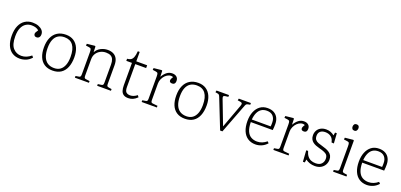

<svg xmlns="http://www.w3.org/2000/svg" viewBox="16 -1684 5547 2656"><g transform="rotate(20 2789.5 -356.5)"><path d="M261 14Q196 14 148.5 -16.5Q101 -47 75.5 -106Q50 -165 50 -249Q50 -337 77 -396.5Q104 -456 152 -486.5Q200 -517 263 -517Q312 -517 349.5 -502.5Q387 -488 409 -463Q431 -438 431 -404Q431 -382 423.5 -368.5Q416 -355 404.5 -349Q393 -343 380 -343Q358 -343 348.5 -354.5Q339 -366 339 -380Q339 -392 346.5 -405.5Q354 -419 369 -441Q352 -458 324.5 -467Q297 -476 263 -476Q217 -476 180 -453Q143 -430 121 -382Q99 -334 99 -256Q99 -136 147 -83Q195 -30 269 -30Q309 -30 344.5 -45.5Q380 -61 411 -87L432 -63Q395 -21 350.5 -3.5Q306 14 261 14Z M743 14Q671 14 622 -18Q573 -50 548.5 -109Q524 -168 524 -249Q524 -332 550.5 -392Q577 -452 628.5 -484.5Q680 -517 754 -517Q822 -517 869.5 -485.5Q917 -454 942 -396.5Q967 -339 967 -261Q967 -175 941.5 -113Q916 -51 866.5 -18.5Q817 14 743 14ZM752 -26Q805 -26 841 -51.5Q877 -77 896.5 -127Q916 -177 916 -249Q916 -306 905 -349Q894 -392 872.5 -420.5Q851 -449 819.5 -463Q788 -477 746 -477Q692 -477 653.5 -453Q615 -429 595 -380Q575 -331 575 -257Q575 -181 595.5 -129.5Q616 -78 655.5 -52Q695 -26 752 -26Z M1070 0V-25L1119 -33Q1133 -35 1139 -44Q1145 -53 1145 -81V-401Q1145 -436 1139 -448Q1133 -460 1111 -463L1062 -470L1065 -497L1179 -509L1190 -503L1193 -421H1194Q1220 -468 1268 -492.5Q1316 -517 1369 -517Q1419 -517 1454.5 -498Q1490 -479 1508.5 -442Q1527 -405 1527 -349V-74Q1527 -52 1533 -43.5Q1539 -35 1558 -32L1601 -25V0H1398V-25L1448 -32Q1465 -34 1471.5 -42.5Q1478 -51 1478 -75V-340Q1478 -386 1466 -415.5Q1454 -445 1427.5 -459.5Q1401 -474 1358 -474Q1312 -474 1274.5 -453.5Q1237 -433 1215.5 -398Q1194 -363 1194 -317V-77Q1194 -55 1199 -45Q1204 -35 1219 -33L1277 -25V0Z M1858 14Q1814 14 1788.5 -3.5Q1763 -21 1752.5 -54Q1742 -87 1742 -134V-462H1659V-493Q1689 -494 1711 -506.5Q1733 -519 1746 -551Q1759 -583 1763 -640L1783 -643L1791 -638V-503H1951V-462H1791V-127Q1791 -69 1812.5 -50Q1834 -31 1871 -31Q1896 -31 1921 -41Q1946 -51 1972 -71L1990 -45Q1957 -13 1925.5 0.5Q1894 14 1858 14Z M2053 0V-25L2101 -33Q2117 -35 2122.5 -44Q2128 -53 2128 -78V-401Q2128 -436 2122 -448Q2116 -460 2094 -463L2045 -470L2048 -497L2162 -509L2173 -503L2176 -417H2177Q2204 -464 2239 -490.5Q2274 -517 2318 -517Q2359 -517 2383 -496Q2407 -475 2407 -438Q2407 -419 2401 -406.5Q2395 -394 2384.5 -389Q2374 -384 2358 -384Q2341 -384 2330.5 -392Q2320 -400 2320 -415Q2320 -422 2322 -429.5Q2324 -437 2329.5 -447.5Q2335 -458 2344 -472Q2314 -484 2284.5 -474.5Q2255 -465 2231 -441.5Q2207 -418 2192 -385Q2177 -352 2177 -318V-76Q2177 -55 2182 -45Q2187 -35 2202 -33L2277 -25V0Z M2691 14Q2619 14 2570 -18Q2521 -50 2496.5 -109Q2472 -168 2472 -249Q2472 -332 2498.5 -392Q2525 -452 2576.5 -484.5Q2628 -517 2702 -517Q2770 -517 2817.5 -485.5Q2865 -454 2890 -396.5Q2915 -339 2915 -261Q2915 -175 2889.5 -113Q2864 -51 2814.5 -18.5Q2765 14 2691 14ZM2700 -26Q2753 -26 2789 -51.5Q2825 -77 2844.5 -127Q2864 -177 2864 -249Q2864 -306 2853 -349Q2842 -392 2820.5 -420.5Q2799 -449 2767.5 -463Q2736 -477 2694 -477Q2640 -477 2601.5 -453Q2563 -429 2543 -380Q2523 -331 2523 -257Q2523 -181 2543.5 -129.5Q2564 -78 2603.5 -52Q2643 -26 2700 -26Z M3208 0 3042 -420Q3035 -439 3030 -448.5Q3025 -458 3018.5 -463Q3012 -468 2999 -470L2966 -476L2972 -503H3156V-477L3110 -471Q3090 -468 3085.5 -458Q3081 -448 3091 -422L3226 -70H3228L3356 -417Q3366 -443 3360.5 -455Q3355 -467 3333 -470L3294 -476L3300 -503H3478V-478L3446 -472Q3428 -469 3420 -458.5Q3412 -448 3401 -416L3242 0Z M3730 14Q3665 14 3617 -17.5Q3569 -49 3543.5 -109Q3518 -169 3518 -254Q3518 -331 3542 -390Q3566 -449 3611.5 -483Q3657 -517 3723 -517Q3780 -517 3818 -495Q3856 -473 3875.5 -434Q3895 -395 3895 -344Q3895 -323 3894 -301Q3893 -279 3890 -255H3567Q3568 -174 3589.5 -124.5Q3611 -75 3650 -53Q3689 -31 3739 -31Q3777 -31 3812 -45Q3847 -59 3878 -85L3899 -63Q3864 -24 3820.5 -5Q3777 14 3730 14ZM3568 -293H3846Q3848 -309 3848 -322Q3848 -335 3848 -352Q3848 -407 3817 -443Q3786 -479 3725 -479Q3678 -479 3645 -458Q3612 -437 3592.5 -395Q3573 -353 3568 -293Z M3992 0V-25L4040 -33Q4056 -35 4061.5 -44Q4067 -53 4067 -78V-401Q4067 -436 4061 -448Q4055 -460 4033 -463L3984 -470L3987 -497L4101 -509L4112 -503L4115 -417H4116Q4143 -464 4178 -490.5Q4213 -517 4257 -517Q4298 -517 4322 -496Q4346 -475 4346 -438Q4346 -419 4340 -406.5Q4334 -394 4323.5 -389Q4313 -384 4297 -384Q4280 -384 4269.5 -392Q4259 -400 4259 -415Q4259 -422 4261 -429.5Q4263 -437 4268.5 -447.5Q4274 -458 4283 -472Q4253 -484 4223.5 -474.5Q4194 -465 4170 -441.5Q4146 -418 4131 -385Q4116 -352 4116 -318V-76Q4116 -55 4121 -45Q4126 -35 4141 -33L4216 -25V0Z M4432 14 4421 -150 4448 -152Q4460 -108 4481.5 -80Q4503 -52 4533 -39Q4563 -26 4602 -26Q4660 -26 4688 -56.5Q4716 -87 4716 -132Q4716 -162 4704 -181Q4692 -200 4661.5 -214Q4631 -228 4578 -241Q4551 -248 4526 -258Q4501 -268 4481 -283.5Q4461 -299 4449 -322.5Q4437 -346 4437 -380Q4437 -419 4454.5 -450Q4472 -481 4505.5 -499Q4539 -517 4585 -517Q4621 -517 4650.5 -505.5Q4680 -494 4705 -473L4712 -517H4738L4748 -370L4713 -372Q4703 -426 4668.5 -451.5Q4634 -477 4585 -477Q4539 -477 4512.5 -454.5Q4486 -432 4486 -388Q4486 -352 4502.5 -332Q4519 -312 4547 -301.5Q4575 -291 4609 -282Q4640 -274 4668.5 -263Q4697 -252 4719.5 -236Q4742 -220 4755 -196Q4768 -172 4768 -137Q4768 -97 4749 -62.5Q4730 -28 4693.5 -7Q4657 14 4606 14Q4566 14 4531 2.5Q4496 -9 4467 -31L4460 14Z M4871 0V-25L4919 -33Q4933 -35 4939 -44Q4945 -53 4945 -81V-401Q4945 -437 4939 -448.5Q4933 -460 4911 -463L4860 -470L4863 -497L4983 -509L4994 -503V-77Q4994 -54 4999 -45Q5004 -36 5019 -33L5068 -25V0ZM4953 -633Q4931 -633 4921 -646Q4911 -659 4911 -678Q4911 -699 4921.5 -713Q4932 -727 4954 -727Q4976 -727 4986 -715.5Q4996 -704 4996 -683Q4996 -664 4985.5 -648.5Q4975 -633 4953 -633Z M5370 14Q5305 14 5257 -17.5Q5209 -49 5183.5 -109Q5158 -169 5158 -254Q5158 -331 5182 -390Q5206 -449 5251.5 -483Q5297 -517 5363 -517Q5420 -517 5458 -495Q5496 -473 5515.5 -434Q5535 -395 5535 -344Q5535 -323 5534 -301Q5533 -279 5530 -255H5207Q5208 -174 5229.5 -124.5Q5251 -75 5290 -53Q5329 -31 5379 -31Q5417 -31 5452 -45Q5487 -59 5518 -85L5539 -63Q5504 -24 5460.5 -5Q5417 14 5370 14ZM5208 -293H5486Q5488 -309 5488 -322Q5488 -335 5488 -352Q5488 -407 5457 -443Q5426 -479 5365 -479Q5318 -479 5285 -458Q5252 -437 5232.5 -395Q5213 -353 5208 -293Z"/></g></svg>

Font: Literata ExtraLight
Style: Regular
Weight: 250
Designer: Latin by Veronika Burian and Jose Scaglione. Greek by Irene Vlachou. Cyrillic by Vera Evstafieva.
Foundry: TypeTogether
Version: Version 3.103;gftools[0.9.29]